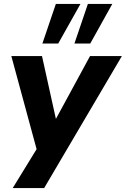

<svg xmlns="http://www.w3.org/2000/svg" viewBox="-20 -783 644 983"><path d="M45 180 185 -48 177 16 38 -496H195L272 -148H252L441 -496H604L206 180ZM361 -560 430 -763H555L442 -560ZM197 -560 266 -763H392L278 -560Z"/></svg>

Font: Nunito Sans 10pt ExtraBold
Style: Italic
Weight: 800
Italic angle: -9°
Designer: Vernon Adams
Foundry: Vernon Adams
Version: Version 3.101;gftools[0.9.27]